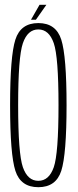

<svg xmlns="http://www.w3.org/2000/svg" viewBox="-20 -775 324 799"><path d="M139.5 4Q66 4 44 -64.2Q22 -132.5 22 -337.5Q22 -541.5 44 -610.2Q66 -679 139.5 -679Q213 -679 235 -610Q257 -541 257 -337.5Q257 -132.5 235 -64.2Q213 4 139.5 4ZM139.5 -22.5Q184 -22.5 203.8 -79.2Q223.5 -136 223.5 -337.5Q223.5 -538 203.8 -595.2Q184 -652.5 139.5 -652.5Q95 -652.5 75.2 -595.2Q55.5 -538 55.5 -337.5Q55.5 -136 75.2 -79.2Q95 -22.5 139.5 -22.5ZM109 -693 144.5 -755H173L129.5 -693Z"/></svg>

Font: Anybody Condensed ExtraLight
Style: Regular
Weight: 200
Width: 3
Designer: Tyler Finck
Foundry: Etcetera Type Company
Version: Version 1.010; ttfautohint (v1.8.3) -l 8 -r 50 -G 200 -x 14 